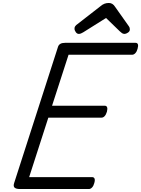

<svg xmlns="http://www.w3.org/2000/svg" viewBox="-20 -1271 949 1291"><path d="M114 0Q89 0 78.5 -9Q68 -18 75 -40L370 -956Q374 -969 385.5 -976Q397 -983 417 -983H892Q903 -983 907 -973.5Q911 -964 905 -943Q900 -924 890 -913.5Q880 -903 869 -903H441L330 -560H685Q696 -560 700 -550Q704 -540 699 -520Q693 -500 683.5 -490Q674 -480 663 -480H305L176 -80H600Q611 -80 615.5 -70.5Q620 -61 614 -40Q609 -21 599 -10.5Q589 0 578 0ZM510 -1043Q498 -1043 489.5 -1055Q481 -1067 481 -1078Q481 -1088 484.5 -1093Q488 -1098 492 -1102L654 -1228Q669 -1241 682.5 -1246Q696 -1251 712 -1251Q725 -1251 735.5 -1244.5Q746 -1238 754 -1225L846 -1095Q851 -1088 852 -1082.5Q853 -1077 853 -1072Q853 -1060 840 -1051.5Q827 -1043 818 -1043Q808 -1043 800.5 -1048Q793 -1053 786 -1060L693 -1150L540 -1054Q533 -1050 525.5 -1046.5Q518 -1043 510 -1043Z"/></svg>

Font: Playwrite CZ
Style: Regular
Weight: 400
Designer: Veronika Burian, José Scaglione
Foundry: TypeTogether
Version: Version 1.002